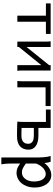

<svg xmlns="http://www.w3.org/2000/svg" viewBox="1022 -1570 787 2872"><g transform="rotate(90 1416.0 -134.5)"><path d="M488.3 -427.2H305.2V0H214.8V-427.2H31.7V-498H488.3Z M683.6 -498V-138.2L954.6 -474.6V-498H1035.2V-148.9Q1035.2 -98.1 1035.6 -59.3Q1036.1 -20.5 1040 0H954.6V-357.9L683.6 -23.4V0H603V-349.1Q603 -399.9 602.5 -438.7Q602.1 -477.5 598.1 -498Z M1191.4 0Q1195.3 -20.5 1195.8 -59.3Q1196.3 -98.1 1196.3 -148.9V-498H1567.4V-422.4H1286.6V0Z M2019 4.9Q1993.2 4.9 1963.1 4.6Q1933.1 4.4 1903.3 3.7Q1873.5 2.9 1846.4 2.2Q1819.3 1.5 1799.3 0Q1801.3 -10.3 1802.2 -26.4Q1803.2 -42.5 1803.7 -63Q1804.2 -83.5 1804.2 -106.9V-427.2H1618.7V-498H1894.5V-314.9H2011.7Q2064 -314.9 2102.8 -304Q2141.6 -293 2167.5 -273.7Q2193.4 -254.4 2206.3 -227.5Q2219.2 -200.7 2219.2 -168.5Q2219.2 -127.4 2207 -95.5Q2194.8 -63.5 2169.9 -41Q2145 -18.6 2107.4 -6.8Q2069.8 4.9 2019 4.9ZM1894.5 -63.5Q1906.7 -62.5 1921.6 -62.3Q1936.5 -62 1952.4 -61.5Q1968.3 -61 1983.9 -61H2014.2Q2069.3 -61 2100.3 -86.9Q2131.3 -112.8 2131.3 -161.1Q2131.3 -185.5 2121.8 -201.9Q2112.3 -218.3 2095.9 -228.3Q2079.6 -238.3 2057.9 -242.4Q2036.1 -246.6 2011.7 -246.6H1894.5Z M2426.8 -127Q2451.7 -109.4 2470 -97.9Q2488.3 -86.4 2503.4 -79.8Q2518.6 -73.2 2532.5 -70.8Q2546.4 -68.4 2563.5 -68.4Q2589.4 -68.4 2613 -80.6Q2636.7 -92.8 2655 -116Q2673.3 -139.2 2684.3 -172.1Q2695.3 -205.1 2695.3 -246.6Q2695.3 -287.1 2687.7 -320.1Q2680.2 -353 2665.5 -376.2Q2650.9 -399.4 2630.1 -412.1Q2609.4 -424.8 2583 -424.8Q2562 -424.8 2540 -415.5Q2518.1 -406.2 2497.3 -388.2Q2476.6 -370.1 2458.5 -343Q2440.4 -315.9 2426.8 -280.8ZM2336.4 -236.8Q2336.4 -282.2 2335.7 -321Q2335 -359.9 2332.5 -392.3Q2330.1 -424.8 2325.2 -451.2Q2320.3 -477.5 2312 -498H2399.9Q2405.3 -485.4 2410.6 -462.2Q2416 -439 2419.4 -405.3Q2436.5 -427.7 2456.8 -446.8Q2477.1 -465.8 2499.8 -479.2Q2522.5 -492.7 2547.6 -500.2Q2572.8 -507.8 2600.1 -507.8Q2641.6 -507.8 2676 -489.5Q2710.4 -471.2 2734.6 -438.2Q2758.8 -405.3 2772.2 -360.1Q2785.6 -314.9 2785.6 -261.2Q2785.6 -198.7 2768.1 -148.2Q2750.5 -97.7 2720.5 -62Q2690.4 -26.4 2649.9 -7.1Q2609.4 12.2 2563.5 12.2Q2543.9 12.2 2526.6 8.3Q2509.3 4.4 2492.9 -2.4Q2476.6 -9.3 2460.4 -19.3Q2444.3 -29.3 2426.8 -41.5V73.2Q2426.8 102.5 2427.5 126.2Q2428.2 149.9 2429.7 169.9Q2431.2 189.9 2433.6 206.8Q2436 223.6 2439 239.3H2336.4Z"/></g></svg>

Font: Andika FrenchTight
Style: Regular
Weight: 400
Designer: Victor Gaultney, Annie Olsen, Julie Remington, Don Collingsworth, Eric Hays, Becca Hirsbrunner
Foundry: SIL International
Version: Version 5.000 ; Dig1 Dig4Opn Dig7 LnSpcTght